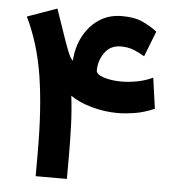

<svg xmlns="http://www.w3.org/2000/svg" viewBox="-50 -714 690 760"><g transform="rotate(5 295.5 -334.0)"><path d="M411.1 -541Q369.6 -541 346.9 -509Q324.2 -477.1 324.2 -438Q324.2 -422.9 354 -412.8Q383.8 -402.8 425.3 -402.8Q455.6 -402.8 488.3 -409.2Q521 -415.5 549.3 -429.2L566.4 -307.1Q525.9 -289.1 487.5 -283.2Q449.2 -277.3 420.4 -277.3Q368.7 -277.3 317.6 -291.5Q266.6 -305.7 232.4 -329.6Q240.2 -264.6 241.9 -203.6Q243.7 -142.6 243.7 -96.2V0H119.6V-97.7Q119.6 -270 99.6 -397Q79.6 -523.9 29.8 -626.5L147.5 -668.5L191.4 -541.5Q203.1 -508.8 210.2 -492.7Q217.3 -476.6 226.6 -467.8Q229 -519 251.2 -563Q273.4 -606.9 312.7 -634Q352.1 -661.1 405.3 -661.1Q455.6 -661.1 487.8 -646.2Q520 -631.3 545.4 -611.3L505.9 -510.3Q482.4 -524.4 460.7 -532.7Q439 -541 411.1 -541Z"/></g></svg>

Font: Vazirmatn RD UI FD
Style: Bold
Weight: 700
Designer: Saber Rastikerdar
Foundry: Saber Rastikerdar
Version: Version 33.003